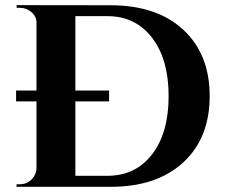

<svg xmlns="http://www.w3.org/2000/svg" viewBox="-20 -720 868 740"><path d="M43.9 -700.2 406.7 -699.7Q584 -699.7 686 -605.7Q788.1 -511.7 788.1 -349.6Q788.1 -187.5 686 -93.8Q584 0 406.7 0H43.5L43.9 -9.8H56.6Q83 -9.8 101.6 -28.3Q120.1 -46.9 120.6 -72.8V-329.1H42V-371.1H120.6V-632.8Q120.6 -656.7 101.3 -673.3Q82 -689.9 56.6 -689.9H44.4ZM270.5 -329.1V-42.5H394.5Q502.4 -42.5 566.2 -125.2Q629.9 -208 629.9 -349.6Q629.9 -491.7 565.9 -574.7Q502 -657.7 394.5 -657.7H270.5V-371.1H400.4V-329.1Z"/></svg>

Font: Cinzel Bold
Style: Regular
Weight: 700
Designer: Natanael Gama
Version: Version 1.001;PS 001.001;hotconv 1.0.56;makeotf.lib2.0.21325